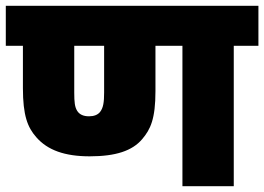

<svg xmlns="http://www.w3.org/2000/svg" viewBox="-20 -642 911 662"><path d="M786 -484H871V-622H0V-484H59V-338C59 -244 75 -203 105 -169C144 -124 204 -103 289 -103C379 -103 436 -122 470 -162C499 -196 516 -232 516 -328V-484H609V0H786ZM287 -241C268 -241 254 -247 246 -260C238 -273 236 -289 236 -323V-484H339V-323C339 -289 336 -270 325 -256C317 -246 304 -241 287 -241Z"/></svg>

Font: Noto Sans Black
Style: Italic
Weight: 900
Italic angle: -12°
Designer: Monotype Design Team
Foundry: Monotype Imaging Inc.
Version: Version 2.013